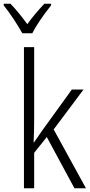

<svg xmlns="http://www.w3.org/2000/svg" viewBox="-55 -1014 487 1034"><path d="M129 -373Q129 -310 126 -247H128Q140 -265 173 -312L332 -532H395L234 -317L408 0H346L197 -276L129 -191V0H74V-760H129ZM220 -985Q149 -895 119 -835H65Q47 -868 18.5 -911Q-10 -954 -35 -985V-994H1Q39 -956 92 -884Q131 -938 184 -994H220Z"/></svg>

Font: Noto Sans Display Light Narrow
Style: Regular
Weight: 300
Width: 4
Designer: Monotype Design team
Foundry: Monotype Imaging Inc.
Version: Version 1.000